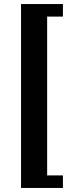

<svg xmlns="http://www.w3.org/2000/svg" viewBox="-20 -758 414 949"><path d="M84 -738H291V-676H213V109H291V171H84Z"/></svg>

Font: Arima Thin
Style: Regular
Weight: 100
Designer: Joana Correia and Natanael Gama
Foundry: NDISCOVER
Version: Version 1.101;gftools[0.9.23]